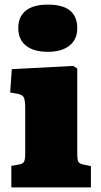

<svg xmlns="http://www.w3.org/2000/svg" viewBox="-20 -810 436 830"><path d="M29 0V-93L63 -99Q79 -102 84 -111Q89 -120 89 -146V-343Q89 -376 83 -388.5Q77 -401 54 -405L24 -410L31 -511L296 -525L314 -514V-146Q314 -123 317.5 -113Q321 -103 339 -99L373 -92V0ZM187 -586Q126 -586 92.5 -612.5Q59 -639 59 -689Q59 -737 91 -763.5Q123 -790 187 -790Q252 -790 283 -764Q314 -738 314 -688Q314 -639 280 -612.5Q246 -586 187 -586Z"/></svg>

Font: Literata Black
Style: Regular
Weight: 900
Designer: Latin by Veronika Burian and Jose Scaglione. Greek by Irene Vlachou. Cyrillic by Vera Evstafieva.
Foundry: TypeTogether
Version: Version 3.103;gftools[0.9.29]